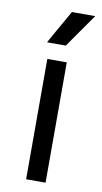

<svg xmlns="http://www.w3.org/2000/svg" viewBox="-81 -730 408 769"><g transform="rotate(10 122.5 -345.5)"><path d="M83 0Q83 -122.1 83 -489.3Q102.5 -489.3 162.1 -489.3Q162.1 -367.2 162.1 0Q142.6 0 83 0ZM70.3 -554.7Q88.9 -588.9 147.5 -691.4Q170.9 -691.4 242.2 -691.4Q217.8 -657.2 146.5 -554.7Q127 -554.7 70.3 -554.7Z"/></g></svg>

Font: Kadena Space Grotesk
Style: Regular
Weight: 400
Designer: Florian Karsten
Version: Version 2.000